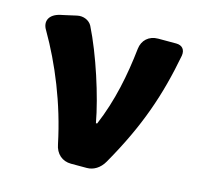

<svg xmlns="http://www.w3.org/2000/svg" viewBox="-89 -669 782 762"><g transform="rotate(15 302.5 -288.0)"><path d="M88 -563 74 -560C27 -550 13 -518 34 -485C102 -368 163 -221 196 -62C203 -23 230 0 266 0H331C358 0 384 -15 401 -45C501 -220 548 -360 580 -528C584 -553 571 -569 546 -569H498H472C434 -569 408 -545 404 -509C392 -399 370 -287 325 -181H320C301 -286 250 -445 198 -549C188 -568 163 -580 137 -574Z"/></g></svg>

Font: GenSenRounded2 TW H
Style: Regular
Weight: 900
Version: Version 2.100;PS 2.1;hotconv 16.6.51;makeotf.lib2.5.65220 DE